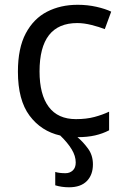

<svg xmlns="http://www.w3.org/2000/svg" viewBox="-20 -566 520 806"><path d="M297.9 116.2Q297.9 88.9 281 61Q264.2 33.2 232.9 2.9Q152.8 -15.1 104 -80.6Q55.2 -146 55.2 -265.1Q55.2 -363.8 88.1 -425.8Q121.1 -487.8 177.5 -516.8Q233.9 -545.9 306.2 -545.9Q347.2 -545.9 385 -537.4Q422.9 -528.8 446.8 -517.1L419.9 -443.8Q396 -453.1 364 -461.2Q332 -469.2 304.2 -469.2Q146 -469.2 146 -266.1Q146 -168.9 184.6 -117.4Q223.1 -65.9 298.8 -65.9Q342.8 -65.9 376.5 -75Q410.2 -84 438 -97.2V-19Q411.1 -4.9 379.2 2.4Q347.2 9.8 305.2 9.8Q329.1 29.8 349.6 57.9Q370.1 85.9 370.1 124Q370.1 168 344.5 194.1Q318.8 220.2 270 220.2Q238.8 220.2 211.9 211.9V155.8Q229 161.1 254.9 161.1Q272.9 161.1 285.4 149.7Q297.9 138.2 297.9 116.2Z"/></svg>

Font: Kurinto Seri
Style: Regular
Weight: 400
Designer: Kurinto was developed by Clint Goss from a range of fonts that are compatible with the SIL Open Font License Version 1.1
Foundry: Clinton F. Goss
Version: Version 2.196; July 25, 2020